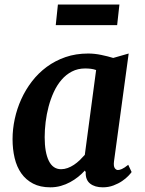

<svg xmlns="http://www.w3.org/2000/svg" viewBox="-20 -799 624 829"><path d="M197.3 9.8Q153.8 9.8 122.8 -6.3Q91.8 -22.5 72 -50.5Q52.2 -78.6 43.2 -116.7Q34.2 -154.8 34.2 -198.2Q34.2 -241.2 43.7 -285.4Q53.2 -329.6 71.8 -370.6Q90.3 -411.6 117.9 -447.5Q145.5 -483.4 181.9 -510.3Q218.3 -537.1 262.9 -552.5Q307.6 -567.9 360.8 -567.9Q388.2 -567.9 417.5 -561.8Q446.8 -555.7 468.8 -548.8L535.6 -567.9L472.2 -102.1Q469.7 -82 475.3 -73.5Q481 -64.9 489.3 -64.9Q496.1 -64.9 506.3 -69.3Q516.6 -73.7 533.7 -87.4L548.3 -56.2Q544.4 -50.3 533.9 -39.3Q523.4 -28.3 507.3 -17.3Q491.2 -6.3 470 1.7Q448.7 9.8 423.8 9.8Q389.6 9.8 369.1 -6.3Q348.6 -22.5 350.1 -56.2L346.2 -62.5Q333.5 -48.3 317.4 -35.4Q301.3 -22.5 282.7 -12.5Q264.2 -2.4 242.7 3.7Q221.2 9.8 197.3 9.8ZM243.7 -68.4Q257.8 -68.4 272 -73.5Q286.1 -78.6 299.3 -87.4Q312.5 -96.2 324.2 -107.4Q335.9 -118.7 346.2 -130.4L395 -496.6Q384.3 -500.5 372.3 -502Q360.4 -503.4 347.7 -503.4Q315.9 -503.4 290.5 -490.2Q265.1 -477.1 245.6 -454.3Q226.1 -431.6 212.4 -401.9Q198.7 -372.1 189.9 -339.1Q181.2 -306.2 177 -272Q172.9 -237.8 172.9 -206.5Q172.9 -141.1 190.7 -104.7Q208.5 -68.4 243.7 -68.4ZM230 -779.3H495.6L485.8 -690.4H220.7Z"/></svg>

Font: Merriweather Bold
Style: Italic
Weight: 700
Italic angle: -7°
Designer: Eben Sorkin ( eben@eyebytes.com )
Foundry: Eben Sorkin ( eben@eyebytes.com )
Version: Version 1.5; ttfautohint (v0.97) -l 13 -r 13 -G 200 -x 24 -f